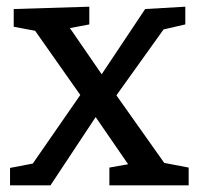

<svg xmlns="http://www.w3.org/2000/svg" viewBox="-20 -554 599 574"><path d="M328 -269 471 -67 544 -53V0H307V-53L363 -63L266 -204L131 0H10V-52L78 -65L220 -270L85 -462L21 -474V-527L247 -534V-481L189 -470L284 -332L414 -527L534 -534V-481L469 -466Z"/></svg>

Font: Bitter Pro Medium
Style: Regular
Weight: 500
Designer: Sol Matas, and Bitter project Authors
Foundry: Sol Matas
Version: Version 1.010